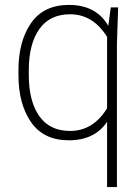

<svg xmlns="http://www.w3.org/2000/svg" viewBox="-20 -560 565 780"><path d="M415 200V-65Q364 10 260 10Q157 10 106 -64Q55 -138 55 -255V-275Q55 -392 106 -466Q157 -540 260 -540Q371 -540 420 -455L430 -530H460L455 -380V200ZM415 -410Q358 -502 265 -502Q182 -502 139.5 -441.5Q97 -381 97 -275V-255Q97 -149 139.5 -88.5Q182 -28 265 -28Q358 -28 415 -120Z"/></svg>

Font: Cooper Hewitt
Style: Light
Weight: 703
Designer: Village Type and Design LLC
Foundry: Cooper Hewitt Smithsonian Design Museum
Version: 1.000